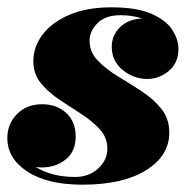

<svg xmlns="http://www.w3.org/2000/svg" viewBox="-20 -494 527 524"><path d="M442 -132Q442 -69 378.8 -29.5Q315.5 10 205.5 10Q109 10 54.5 -25.8Q0 -61.5 0 -117.5Q0 -155.5 26.2 -182.5Q52.5 -209.5 95 -209.5Q134.5 -209.5 160.5 -186Q186.5 -162.5 186.5 -121.5Q186.5 -80 159 -58.5Q131.5 -37 94 -37Q85.5 -37 77 -38.5Q121.5 -11 185 -11Q223 -11 248 -34.2Q273 -57.5 273 -88Q273 -118.5 252.5 -141Q232 -163.5 202 -182.8Q172 -202 142 -222Q112 -242 91.5 -267Q71 -292 71 -327Q71 -366.5 96.5 -400Q122 -433.5 169.8 -453.8Q217.5 -474 284 -474Q353 -474 393 -456.5Q433 -439 450 -412.8Q467 -386.5 467 -360.5Q467 -322.5 440.8 -300.5Q414.5 -278.5 382 -278.5Q345 -278.5 315 -302.8Q285 -327 285 -366.5Q285 -398 307.8 -420Q330.5 -442 368 -443.5Q341 -452.5 309 -452.5Q267 -452.5 245.8 -430.5Q224.5 -408.5 224.5 -383.5Q224.5 -352 246.5 -329Q268.5 -306 301 -286.2Q333.5 -266.5 365.8 -245.5Q398 -224.5 420 -197.5Q442 -170.5 442 -132Z"/></svg>

Font: Bodoni* 11pt Fatface
Style: Italic
Weight: 900
Italic angle: -13°
Version: Version 2.3